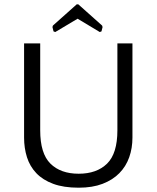

<svg xmlns="http://www.w3.org/2000/svg" viewBox="-20 -862 728 893"><path d="M344 -842 455 -743 457 -736 452 -716 444 -713 341 -775 237 -713 229 -716 224 -736 226 -743 337 -842ZM167 -256Q167 -148 214.5 -101Q262 -54 346 -54Q430 -54 478 -101Q526 -148 526 -256V-660H596V-222Q596 -173 581 -130.5Q566 -88 535 -56.5Q504 -25 457 -7Q410 11 346 11Q276 11 227.5 -7Q179 -25 149 -56.5Q119 -88 105.5 -130.5Q92 -173 92 -222V-660H167Z"/></svg>

Font: Quattrocento Sans
Style: Regular
Weight: 400
Designer: Pablo Impallari
Foundry: Pablo Impallari, Igino Marini, Brenda Gallo
Version: Version 2.000